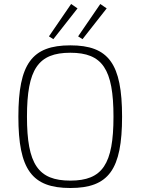

<svg xmlns="http://www.w3.org/2000/svg" viewBox="-20 -929 704 961"><path d="M336 -909 225 -747 247 -733 368 -887ZM482 -909 371 -747 393 -733 514 -887ZM332 -702C140 -702 72 -610 72 -345C72 -80 140 12 332 12C524 12 591 -80 591 -345C591 -610 524 -702 332 -702ZM332 -665C493 -665 548 -583 548 -345C548 -107 493 -25 332 -25C171 -25 115 -107 115 -345C115 -583 171 -665 332 -665Z"/></svg>

Font: Exo 2 Extra Light
Style: Regular
Weight: 250
Designer: Natanael Gama
Version: Version 1.001;PS 001.001;hotconv 1.0.88;makeotf.lib2.5.64775